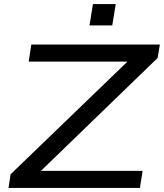

<svg xmlns="http://www.w3.org/2000/svg" viewBox="-20 -924 806 944"><path d="M22 0 32 -67 648 -661 650 -621H121L134 -705H766L755 -639L140 -44L139 -84H681L668 0ZM420 -799 437 -904H549L532 -799Z"/></svg>

Font: Nunito Sans 7pt Expanded
Style: Italic
Weight: 400
Width: 7
Italic angle: -9°
Designer: Vernon Adams
Foundry: Vernon Adams
Version: Version 3.101;gftools[0.9.27]